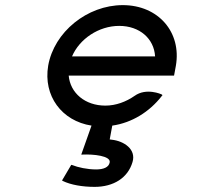

<svg xmlns="http://www.w3.org/2000/svg" viewBox="-20 -482 796 749"><path d="M261 -262C290 -330 365 -381 445 -381C525 -381 581 -331 585 -262ZM659 -187 666 -225C689 -356 598 -462 459 -462C320 -462 191 -357 168 -226C148 -108 221 -10 337 8L297 121H303C344 119 412 126 408 151C405 171 383 179 355 179C321 179 284 171 262 162L258 161L222 222L225 224C256 239 301 247 349 247C423 247 479 212 497 150C512 100 463 68 416 63C413 63 412 62 408 62L418 8C495 -3 563 -46 610 -106C610 -106 614 -111 614 -111C614 -111 610 -114 610 -114C610 -114 551 -141 505 -108C472 -85 432 -70 391 -70C312 -70 254 -119 248 -187Z"/></svg>

Font: Charger Monospace
Style: Regular
Weight: 400
Designer: Jasper
Foundry: Cannot Into Space Fonts
Version: Version 0.980